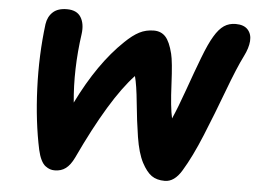

<svg xmlns="http://www.w3.org/2000/svg" viewBox="-51 -824 1141 855"><g transform="rotate(5 519.5 -396.0)"><path d="M714.8 -34.2Q678.7 -34.2 655.8 -50.3Q632.8 -66.4 611.8 -106Q590.3 -147.5 579.1 -218.5Q567.9 -289.6 560.3 -368.9Q552.7 -448.2 542 -487.8Q436 -375 308.1 -102.1Q292 -68.8 271.7 -53.5Q251.5 -38.1 222.2 -38.1Q210.9 -38.1 201.4 -41.3Q191.9 -44.4 180.9 -52.5Q169.9 -60.5 160.9 -78.6Q151.9 -96.7 146 -123Q119.6 -246.6 113.5 -394.8Q107.4 -543 125 -683.1Q129.9 -716.8 151.9 -737.3Q173.8 -757.8 214.8 -757.8Q259.3 -757.8 277.3 -728.5Q295.4 -699.2 289.1 -652.8Q266.6 -493.7 280.8 -346.2Q370.1 -528.3 481 -633.8Q514.6 -666.5 543.9 -681.6Q573.2 -696.8 608.9 -696.8Q641.1 -696.8 660.9 -675.3Q680.7 -653.8 693.8 -601.1Q702.6 -566.9 707.3 -464.8Q711.9 -362.8 723.1 -314Q745.6 -364.7 774.7 -446.8Q803.7 -528.8 828.6 -594Q853.5 -659.2 874 -692.9Q894.5 -727.5 917 -742.7Q939.5 -757.8 969.2 -757.8Q1006.3 -757.8 1023.9 -737.8Q1041.5 -717.8 1039.1 -686.8Q1036.6 -655.8 1018.1 -619.1Q990.2 -563.5 950.9 -458.3Q911.6 -353 870.6 -252.9Q829.6 -152.8 790 -87.9Q757.8 -34.2 714.8 -34.2Z"/></g></svg>

Font: Shantell Sans Bouncy
Style: Bold Italic
Weight: 700
Italic angle: -11.31°
Designer: Stephen Nixon, Anya Danilova, Shantell Martin
Foundry: Arrow Type
Version: Version 1.006;[9816181b4]